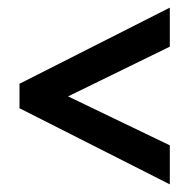

<svg xmlns="http://www.w3.org/2000/svg" viewBox="-20 -692 494 502"><path d="M424 -210 31 -409V-473L424 -672V-570L158 -440L424 -312Z"/></svg>

Font: Noto Sans Kannada UI ExtraCondensed SemiBold
Style: Regular
Weight: 600
Width: 2
Designer: Jelle Bosma - Monotype Design Team
Foundry: Monotype Imaging Inc.
Version: Version 2.005; ttfautohint (v1.8.4.7-5d5b)